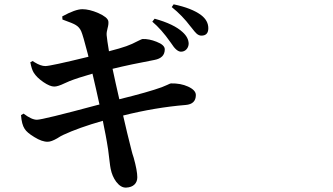

<svg xmlns="http://www.w3.org/2000/svg" viewBox="-20 -813 1540 887"><path d="M516.6 26.4Q498 1 491.2 -33.2Q489.3 -41 485.4 -74.2Q479.5 -127.9 473.6 -158.2Q469.7 -182.6 459 -234.4Q456.1 -248 455.1 -254.9Q344.7 -223.6 271.5 -189.5Q260.7 -184.6 244.1 -173.8Q216.8 -158.2 201.2 -158.2Q174.8 -157.2 138.7 -179.7Q104.5 -200.2 93.8 -217.8Q80.1 -238.3 77.1 -281.2L88.9 -288.1Q126 -259.8 150.4 -259.8Q176.8 -259.8 430.7 -328.1Q436.5 -329.1 439.5 -330.1Q424.8 -398.4 407.2 -472.7Q338.9 -453.1 301.8 -438.5Q293 -434.6 277.3 -427.7Q247.1 -413.1 230.5 -413.1Q210.9 -413.1 180.7 -433.6Q150.4 -454.1 135.7 -477.5Q126 -493.2 120.1 -525.4L130.9 -531.2Q133.8 -529.3 139.6 -525.4Q168 -507.8 189.5 -507.8Q212.9 -507.8 384.8 -549.8Q387.7 -550.8 388.7 -550.8Q387.7 -555.7 385.7 -563.5Q363.3 -650.4 355 -668.9Q346.7 -687.5 330.1 -697.3Q318.4 -705.1 271.5 -721.7Q269.5 -722.7 268.6 -722.7L267.6 -737.3Q328.1 -770.5 360.4 -770.5Q392.6 -770.5 433.6 -752.9Q477.5 -733.4 480.5 -714.8Q482.4 -702.1 477.1 -683.1Q471.7 -664.1 472.7 -650.4Q474.6 -628.9 483.4 -576.2Q536.1 -589.8 563.5 -599.6Q588.9 -608.4 620.1 -625Q635.7 -632.8 638.7 -632.8Q668.9 -633.8 703.1 -620.1Q741.2 -605.5 741.2 -585Q741.2 -544.9 693.4 -536.1Q584 -515.6 500 -495.1Q504.9 -471.7 514.6 -427.7Q526.4 -377.9 531.2 -354.5Q666 -387.7 727.5 -410.2Q738.3 -414.1 752.9 -420.9Q764.6 -426.8 769.5 -427.7Q814.5 -428.7 848.6 -413.1Q884.8 -396.5 884.8 -374Q884.8 -332 837.9 -328.1Q696.3 -316.4 548.8 -279.3Q566.4 -201.2 587.9 -117.2Q590.8 -104.5 597.7 -84Q614.3 -24.4 614.3 5.9Q614.3 26.4 601.6 39.1Q587.9 52.7 562.5 53.7Q538.1 54.7 516.6 26.4ZM815.4 -574.2Q794.9 -575.2 771.5 -612.3Q769.5 -614.3 766.6 -619.1Q725.6 -677.7 683.6 -712.9L694.3 -726.6Q783.2 -702.1 823.2 -665Q851.6 -639.6 851.6 -610.4Q850.6 -594.7 840.8 -584.5Q831.1 -574.2 815.4 -574.2ZM910.2 -648.4Q898.4 -648.4 887.7 -658.2Q880.9 -664.1 865.2 -684.6Q863.3 -687.5 861.3 -689.5L860.4 -690.4Q822.3 -741.2 773.4 -780.3L782.2 -793Q866.2 -775.4 909.2 -743.2Q942.4 -717.8 942.4 -682.6Q942.4 -648.4 910.2 -648.4Z"/></svg>

Font: Bpmf GenYo Min B
Style: B
Weight: 700
Foundry: But Ko
Version: Version 1.320